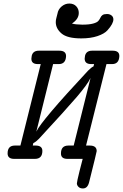

<svg xmlns="http://www.w3.org/2000/svg" viewBox="-20 -897 694 1084"><path d="M22.9 -30.8Q22.9 -74.7 63 -75.2H95.2L210 -535.2H193.8Q156.7 -535.2 157.2 -565.9Q157.2 -569.8 159.2 -582Q166 -610.8 199.2 -610.8H314.9Q353 -610.8 353 -580.1Q351.1 -535.2 312 -535.2H279.8L185.1 -153.8Q212.9 -214.8 477.1 -498Q496.1 -517.1 507.8 -522L511.2 -535.2H495.1Q458 -535.2 458 -565.9Q458 -569.8 460 -582Q466.8 -610.8 500 -610.8H616.2Q654.3 -610.8 653.8 -580.1Q651.9 -535.2 612.8 -535.2H581.1L465.8 -75.2H486.8Q525.9 -75.2 525.9 -43.9Q525.9 -39.1 482.9 132.8Q474.1 167 448.2 167Q432.1 167 423.1 158Q414.1 148.9 414.1 138.2Q414.1 129.4 429 69.1Q443.8 8.8 446.8 0H360.8Q323.7 0 324.2 -30.8Q324.2 -74.7 365.2 -75.2H396L485.8 -435.1L491.2 -457Q475.1 -421.9 414.1 -350.3Q353 -278.8 200.2 -113.8Q184.1 -96.7 168 -88.9L165 -75.2H181.2Q219.2 -75.2 219.2 -44.9Q219.2 0 176.8 0H60.1Q22.9 0 22.9 -30.8ZM294.9 -772Q294.9 -784.2 298.3 -795.7Q301.8 -807.1 304.2 -818.8Q308.1 -843.8 327.6 -860.4Q347.2 -877 371.1 -877Q396 -877 410.4 -861.6Q424.8 -846.2 424.8 -824.2Q424.8 -789.1 386.2 -764.2Q404.3 -758.3 444.8 -757.8Q482.9 -757.8 505.4 -763.9Q527.8 -770 535.4 -779.1Q543 -788.1 546.9 -797.1Q550.8 -806.2 558.8 -812Q566.9 -817.9 584 -817.9Q599.1 -817.9 609.6 -809.8Q620.1 -801.8 620.1 -787.1Q620.1 -775.9 612.1 -760.5Q604 -745.1 586.4 -725.6Q568.8 -706.1 530 -693.1Q491.2 -680.2 439 -680.2Q359.9 -680.2 327.4 -708Q294.9 -735.8 294.9 -772Z"/></svg>

Font: CMU Typewriter Text
Style: BoldItalic
Weight: 700
Italic angle: -14.04°
Version: Version 0.7.0